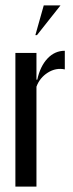

<svg xmlns="http://www.w3.org/2000/svg" viewBox="-20 -691 270 711"><path d="M115 -495V-396H118Q129 -446 156 -474.5Q183 -503 220 -503V-434Q187 -441 157 -422Q127 -403 115 -370V0H37V-495ZM111 -561 142 -671H204L117 -561Z"/></svg>

Font: Moniqa SemBd Narrow Display
Style: Regular
Weight: 600
Width: 4
Designer: Rajesh Rajput
Foundry: Rajesh Rajput
Version: Version 1.000